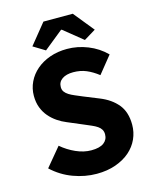

<svg xmlns="http://www.w3.org/2000/svg" viewBox="-125 -917 805 1011"><g transform="rotate(-15 278.0 -411.5)"><path d="M276 12Q212 12 148.5 -11.5Q85 -35 35 -82L119 -183Q154 -153 196.5 -134Q239 -115 280 -115Q326 -115 348.5 -132Q371 -149 371 -178Q371 -193 364.5 -204Q358 -215 345.5 -223.5Q333 -232 315.5 -239.5Q298 -247 277 -256L192 -292Q167 -302 143.5 -318Q120 -334 101.5 -355.5Q83 -377 72 -405.5Q61 -434 61 -470Q61 -510 78 -545.5Q95 -581 126 -607.5Q157 -634 199.5 -649Q242 -664 293 -664Q350 -664 405.5 -642Q461 -620 503 -578L428 -485Q396 -510 364 -523.5Q332 -537 293 -537Q255 -537 232.5 -521.5Q210 -506 210 -478Q210 -463 217.5 -452.5Q225 -442 238.5 -433.5Q252 -425 270 -417.5Q288 -410 309 -401L393 -367Q453 -343 487.5 -301Q522 -259 522 -190Q522 -149 505.5 -112.5Q489 -76 457.5 -48.5Q426 -21 380 -4.5Q334 12 276 12ZM121 -724 211 -835H371L461 -724L397 -685L293 -769H289L185 -685Z"/></g></svg>

Font: Giro Regular
Style: Bold
Weight: 700
Designer: Paul D. Hunt
Foundry: Adobe Systems Incorporated
Version: Version 1.000;PS 1.0;hotconv 1.0.88;makeotf.lib2.5.647800